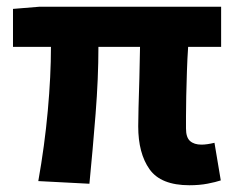

<svg xmlns="http://www.w3.org/2000/svg" viewBox="-20 -531 692 563"><path d="M535.6 12.2Q451.7 12.2 418.5 -34.7Q385.3 -81.5 385.3 -160.6Q385.3 -176.3 386.2 -215.1Q387.2 -253.9 388.7 -302.2Q390.1 -350.6 390.6 -393.6H268.6Q268.6 -301.8 260.3 -197Q252 -92.3 242.2 7.8L92.3 0Q110.8 -103.5 120.1 -205.8Q129.4 -308.1 129.4 -393.6H18.1V-504.9L94.7 -511.2H628.4V-393.6H531.7Q529.3 -359.4 528.1 -321.5Q526.9 -283.7 526.1 -249Q525.4 -214.4 525.4 -189Q525.4 -163.6 525.4 -154.3Q525.4 -127.9 537.4 -117.4Q549.3 -106.9 570.8 -106.9Q586.4 -106.9 608.9 -112.3L627.4 -2Q612.8 2.9 588.6 7.6Q564.5 12.2 535.6 12.2Z"/></svg>

Font: Akatab Black
Style: Regular
Weight: 900
Designer: SIL Global
Foundry: SIL Global
Version: Version 4.000